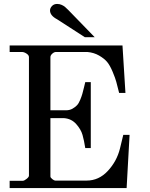

<svg xmlns="http://www.w3.org/2000/svg" viewBox="-20 -955 762 975"><path d="M29 -37H96Q103 -37 115 -46.5Q127 -56 127 -63V-665Q127 -675 114.5 -683Q102 -691 92 -691H29V-724H602L617 -483H585Q575 -522 570.5 -539.5Q566 -557 552 -590.5Q538 -624 523.5 -641Q509 -658 483 -673Q457 -688 424 -691H264Q255 -691 245.5 -682.5Q236 -674 236 -665V-395H316Q334 -395 348 -403Q362 -411 371 -420.5Q380 -430 387.5 -448.5Q395 -467 398 -478Q401 -489 406.5 -511Q412 -533 413 -538H441V-203H413Q407 -242 399 -270Q391 -298 367 -325Q343 -352 306 -355H236V-59Q236 -53 245.5 -45.5Q255 -38 260 -38H420Q482 -38 527.5 -87Q573 -136 589 -200L606 -270H638L623 0H29ZM327 -904 461 -766H448Q436 -766 424 -766H411L270 -857Q234 -876 234 -902Q234 -914 244 -924.5Q254 -935 270 -935Q283 -935 293.5 -930Q304 -925 309.5 -920.5Q315 -916 327 -904Z"/></svg>

Font: Academico
Style: Regular
Weight: 400
Foundry: Steinberg Media Technologies GmbH
Version: Version 0.902